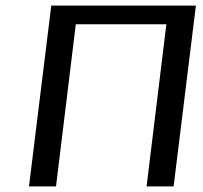

<svg xmlns="http://www.w3.org/2000/svg" viewBox="-20 -669 727 689"><path d="M603 0 683 -649H164L84 0H181L252 -582H577L506 0Z"/></svg>

Font: Gamestation Text
Style: Italic
Weight: 400
Designer: Jonas Hecksher
Foundry: Jonas Hecksher, Playtypeª, e-types AS
Version: Version 1.003